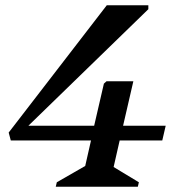

<svg xmlns="http://www.w3.org/2000/svg" viewBox="-20 -710 673 730"><path d="M21 -176 13 -206 386 -690H544V-675L88 -232H338L375 -392L385 -401H487L448 -232H610L597 -176H435L412 -75L508 -17L504 0H192L196 -17L304 -79L326 -176Z"/></svg>

Font: Platypi
Style: Italic
Weight: 400
Italic angle: -13°
Designer: David Sargent
Foundry: Bolt Cutter Type
Version: Version 1.200; ttfautohint (v1.8.4.7-5d5b)